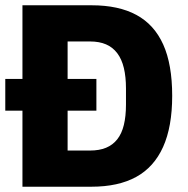

<svg xmlns="http://www.w3.org/2000/svg" viewBox="-20 -707 712 727"><path d="M0 -288V-408H345V-288ZM65 0V-687H327Q429 -687 496.5 -650.5Q564 -614 598 -538.5Q632 -463 632 -344Q632 -227 597.5 -150.5Q563 -74 495.5 -37Q428 0 326 0ZM236 -137H321Q356 -137 381.5 -147.5Q407 -158 424 -179.5Q441 -201 449 -234Q457 -267 457 -311V-372Q457 -416 449 -449.5Q441 -483 424 -505.5Q407 -528 381.5 -539Q356 -550 321 -550H236Z"/></svg>

Font: Archivo SemiCondensed ExtraBold
Style: Regular
Weight: 800
Width: 4
Designer: Hector Gatti
Foundry: Omnibus-Type
Version: Version 2.001